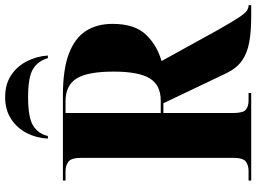

<svg xmlns="http://www.w3.org/2000/svg" viewBox="-142 -830 973 728"><g transform="rotate(-90 344.0 -466.5)"><path d="M23 0V-10H59Q81 -10 95 -20.5Q109 -31 109 -69V-644Q109 -682 94.5 -693Q80 -704 59 -704H23V-714H345Q444 -714 503.5 -691.5Q563 -669 590 -627Q617 -585 617 -526Q617 -442 576.5 -399.5Q536 -357 476 -340L593 -128Q624 -73 640.5 -48Q657 -23 667 -16.5Q677 -10 686 -10H688V0H646Q588 0 547 -7.5Q506 -15 477.5 -35Q449 -55 430 -94L316 -333H279V-69Q279 -31 291.5 -20.5Q304 -10 326 -10H355V0ZM326 -343Q385 -343 410.5 -385Q436 -427 436 -522Q436 -620 410 -662Q384 -704 324 -704H279V-343ZM182 -771Q184 -814 203 -851Q222 -888 256.5 -910.5Q291 -933 339 -933Q388 -933 422 -910.5Q456 -888 475 -851Q494 -814 497 -771H487Q477 -807 447 -826.5Q417 -846 339 -846Q261 -846 230.5 -826.5Q200 -807 192 -771Z"/></g></svg>

Font: Noto Serif Display SemiCondensed ExtraBold
Style: Regular
Weight: 800
Width: 4
Designer: Monotype Design Team
Foundry: Monotype Imaging Inc.
Version: Version 2.009